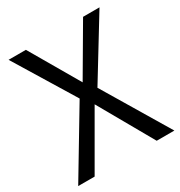

<svg xmlns="http://www.w3.org/2000/svg" viewBox="-169 -832 893 951"><g transform="rotate(-30 278.0 -357.0)"><path d="M452 0 276 -310 97 0H3L226 -372L17 -714H116L279 -434L443 -714H537L329 -374L553 0Z"/></g></svg>

Font: Noto Sans Display
Style: Regular
Weight: 400
Designer: Monotype Design team
Foundry: Monotype Imaging Inc.
Version: Version 1.000